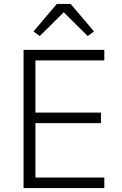

<svg xmlns="http://www.w3.org/2000/svg" viewBox="-20 -950 614 970"><path d="M267 -930 149 -791 181 -768 302 -888 423 -768 455 -791 337 -930ZM507 0V-53H159V-328H490V-381H159V-645H507V-698H99V0Z"/></svg>

Font: IBM Plex Devanagari Light
Style: Regular
Weight: 300
Designer: Mike Abbink, Paul van der Laan, Pieter van Rosmalen, Erin McLaughlin
Foundry: Bold Monday
Version: Version 1.0